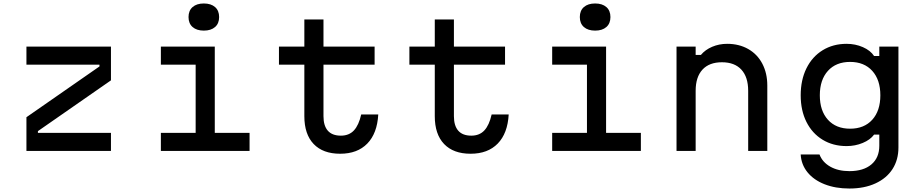

<svg xmlns="http://www.w3.org/2000/svg" viewBox="-20 -868 5290 1104"><path d="M618 -600V-406L198 -114V-104H618V0H132V-194L552 -486V-496H132V-600Z M1215 -600V-104H1415V0H905V-104H1105V-496H905V-600ZM1064 -770Q1064 -807 1087.5 -827.5Q1111 -848 1152 -848Q1193 -848 1216.5 -827.5Q1240 -807 1240 -770Q1240 -733 1216.5 -712.5Q1193 -692 1152 -692Q1111 -692 1087.5 -712.5Q1064 -733 1064 -770Z M1840 -600H2134V-496H1840V-200Q1840 -145 1865 -116.5Q1890 -88 1940 -88Q1987 -88 2015 -118Q2043 -148 2057 -210H2155Q2149 -101 2092 -42.5Q2035 16 1936 16Q1837 16 1783.5 -40Q1730 -96 1730 -200V-496H1584V-600H1730V-756H1840Z M2590 -600H2884V-496H2590V-200Q2590 -145 2615 -116.5Q2640 -88 2690 -88Q2737 -88 2765 -118Q2793 -148 2807 -210H2905Q2899 -101 2842 -42.5Q2785 16 2686 16Q2587 16 2533.5 -40Q2480 -96 2480 -200V-496H2334V-600H2480V-756H2590Z M3465 -600V-104H3665V0H3155V-104H3355V-496H3155V-600ZM3314 -770Q3314 -807 3337.5 -827.5Q3361 -848 3402 -848Q3443 -848 3466.5 -827.5Q3490 -807 3490 -770Q3490 -733 3466.5 -712.5Q3443 -692 3402 -692Q3361 -692 3337.5 -712.5Q3314 -733 3314 -770Z M3870 -600H3980V-552H4010Q4035 -582 4075 -599Q4115 -616 4161 -616Q4230 -616 4282.5 -586Q4335 -556 4363.5 -501.5Q4392 -447 4392 -376V0H4282V-346Q4282 -425 4243 -467.5Q4204 -510 4131 -510Q4058 -510 4019 -467.5Q3980 -425 3980 -346V0H3870Z M4864 216Q4784 216 4721.5 191.5Q4659 167 4623 122.5Q4587 78 4584 20H4692Q4709 65 4754.5 90.5Q4800 116 4864 116Q4945 116 4990.5 77.5Q5036 39 5036 -30V-94H5006Q4984 -64 4940.5 -46Q4897 -28 4848 -28Q4770 -28 4710 -64.5Q4650 -101 4617 -167Q4584 -233 4584 -320Q4584 -408 4617 -475Q4650 -542 4710 -579Q4770 -616 4848 -616Q4898 -616 4941.5 -597Q4985 -578 5006 -546H5036V-600H5146V-20Q5146 51 5112 104Q5078 157 5014 186.5Q4950 216 4864 216ZM4868 -128Q4949 -128 4995.5 -179.5Q5042 -231 5042 -320Q5042 -409 4995.5 -460.5Q4949 -512 4868 -512Q4787 -512 4740.5 -460.5Q4694 -409 4694 -320Q4694 -231 4740.5 -179.5Q4787 -128 4868 -128Z"/></svg>

Font: Martian Mono sWd Rg
Style: Regular
Weight: 400
Width: 6
Monospace: yes
Designer: Roman Shamin
Foundry: Evil Martians
Version: Version 1.000